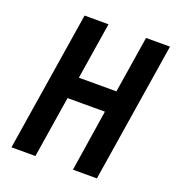

<svg xmlns="http://www.w3.org/2000/svg" viewBox="-132 -836 865 942"><g transform="rotate(20 300.0 -365.0)"><path d="M33 0H158L209 -321H404L354 0H479L595 -730H470L423 -434H227L274 -730H149Z"/></g></svg>

Font: JetBrains Mono
Style: Bold Italic
Weight: 558
Italic angle: -9°
Monospace: yes
Designer: Philipp Nurullin, Konstantin Bulenkov
Foundry: JetBrains
Version: Version 2.305